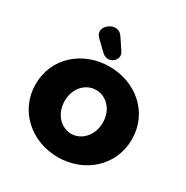

<svg xmlns="http://www.w3.org/2000/svg" viewBox="-207 -1095 1233 1276"><g transform="rotate(30 410.0 -456.5)"><path d="M410 12C614 12 779 -133 779 -336C779 -540 614 -682 410 -682C206 -682 41 -539 41 -336C41 -134 206 12 410 12ZM410 -167C334 -167 264 -234 264 -336C264 -438 334 -503 410 -503C486 -503 556 -438 556 -336C556 -235 486 -167 410 -167ZM253 -812 329 -739C383 -687 463 -753 426 -808L368 -895C315 -974 186 -877 253 -812Z"/></g></svg>

Font: SN Pro Black
Style: Regular
Weight: 900
Designer: Tobias Whetton
Foundry: Supernotes
Version: Version 1.001;Glyphs 3.2 (3249)